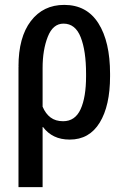

<svg xmlns="http://www.w3.org/2000/svg" viewBox="-20 -558 507 781"><path d="M427.7 -247.6Q427.7 -127.9 385.5 -59.1Q343.3 9.8 263.7 9.8Q227.5 9.8 200.7 -3.2Q173.8 -16.1 154.8 -41.5L153.3 -41V203.1H55.2V-285.6H56.2L55.2 -287.6Q55.2 -406.7 105.5 -472.4Q155.8 -538.1 241.2 -538.1Q333 -538.1 380.4 -463.1Q427.7 -388.2 427.7 -257.8ZM330.1 -257.8Q330.1 -351.1 308.3 -406.5Q286.6 -461.9 238.3 -461.9Q195.3 -461.9 174.3 -408.4Q153.3 -355 153.3 -281.7V-124Q165.5 -95.2 185.8 -80.1Q206.1 -64.9 236.8 -64.9Q285.6 -64.9 307.9 -113.8Q330.1 -162.6 330.1 -247.6Z"/></svg>

Font: Franco
Style: Regular
Weight: 400
Designer: Google
Version: Version 1.200311; 2013